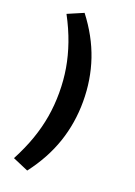

<svg xmlns="http://www.w3.org/2000/svg" viewBox="-170 -787 739 1048"><g transform="rotate(20 199.5 -263.0)"><path d="M131 195 40 156Q79 82 103 13.5Q127 -55 138.5 -123Q150 -191 150 -263Q150 -336 138.5 -403.5Q127 -471 103 -540Q79 -609 40 -682L131 -721Q212 -616 250.5 -502.5Q289 -389 289 -263Q289 -138 250.5 -24.5Q212 89 131 195Z"/></g></svg>

Font: Nunito Sans 10pt SemiExpanded
Style: Bold
Weight: 700
Width: 6
Designer: Vernon Adams
Foundry: Vernon Adams
Version: Version 3.101;gftools[0.9.27]